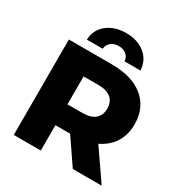

<svg xmlns="http://www.w3.org/2000/svg" viewBox="-207 -1069 1154 1220"><g transform="rotate(30 370.0 -459.0)"><path d="M69.8 0V-700.2H382.8Q535.2 -700.2 618.2 -631.3Q701.2 -562.5 701.2 -440.9Q701.2 -364.3 665.5 -308.1Q629.9 -252 563 -220.2L714.8 0H502.9L376 -186H268.1V0ZM268.1 -338.9H377.9Q438.5 -338.9 469.7 -365.5Q501 -392.1 501 -440.9Q501 -490.2 469.7 -517.1Q438.5 -543.9 377.9 -543.9H268.1ZM168.9 -756.8Q172.4 -830.6 227.1 -874.3Q281.7 -918 366.2 -918Q450.2 -918 504.4 -874.3Q558.6 -830.6 562 -756.8H445.8Q443.8 -786.6 421.6 -804.9Q399.4 -823.2 366.2 -823.2Q333 -823.2 310.1 -804.9Q287.1 -786.6 285.2 -756.8Z"/></g></svg>

Font: Montserrat ExtraBold
Style: Regular
Weight: 800
Designer: Julieta Ulanovsky
Foundry: Julieta Ulanovsky
Version: Version 9.000